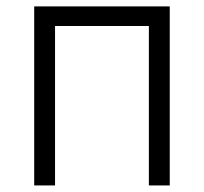

<svg xmlns="http://www.w3.org/2000/svg" viewBox="-20 -565 621 585"><path d="M84.2 0V-545.5H497.2V0H433.6V-485.8H147.7V0Z"/></svg>

Font: Inter UI Light
Style: Regular
Weight: 300
Designer: Rasmus Andersson
Foundry: rsms
Version: 3.2;8d6f07862